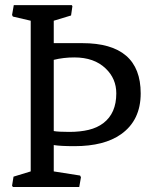

<svg xmlns="http://www.w3.org/2000/svg" viewBox="-20 -749 624 769"><path d="M278.3 -163.6Q221.7 -163.6 195.3 -168V-62.5L300.8 -45.9L304.2 -39.1L297.4 0H31.7L28.3 -5.4L34.2 -41.5L103 -62.5V-666L31.7 -682.6L28.3 -689L35.2 -728.5H267.6L270 -724.1L264.6 -687L195.3 -666V-576.2H309.6Q543.5 -576.2 543.5 -375Q543.5 -267.1 464.8 -211.4Q397.5 -163.6 278.3 -163.6ZM277.8 -519Q234.4 -519 195.3 -509.3V-224.1Q213.9 -220.7 257.6 -220.7Q301.3 -220.7 335.4 -229Q369.6 -237.3 394 -255.9Q445.8 -295.4 445.8 -375Q445.8 -434.1 403.3 -474.6Q357.4 -519 277.8 -519Z"/></svg>

Font: Trykker
Style: Regular
Weight: 400
Designer: Magnus Gaarde
Foundry: Magnus Gaarde
Version: Version 1.001